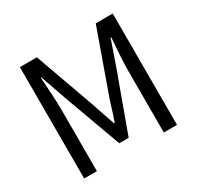

<svg xmlns="http://www.w3.org/2000/svg" viewBox="-156 -915 1125 1096"><g transform="rotate(-30 406.0 -367.0)"><path d="M100 0H184V-406C184 -469 177 -558 173 -622H177L235 -455L374 -74H436L575 -455L633 -622H637C632 -558 625 -469 625 -406V0H712V-734H600L460 -341C456 -328 452 -316 447 -303L423 -226C418 -214 414 -201 410 -188H405C387 -239 370 -290 353 -341L212 -734H100Z"/></g></svg>

Font: DAIFUKU Sans JP
Style: Regular
Weight: 400
Designer: Original font ‘Source Han Sans JP’ : Ryoko NISHIZUKA  (kana, bopomofo & ideographs); Paul D. Hunt (Latin, Greek & Cyrill
Foundry: Daifuku
Version: Version 1.001